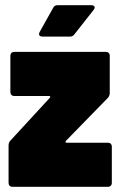

<svg xmlns="http://www.w3.org/2000/svg" viewBox="-20 -720 466 740"><path d="M144 -579H249C257 -579 262 -581 267 -588L341 -682C349 -692 344 -700 332 -700H203C195 -700 189 -698 185 -690L133 -597C127 -586 132 -579 144 -579ZM28 0H396C405 0 411 -6 411 -15V-155C411 -164 405 -170 396 -170H237C232 -170 231 -173 234 -177L395 -342C400 -347 403 -354 403 -361V-505C403 -514 397 -520 388 -520H35C26 -520 20 -514 20 -505V-365C20 -356 26 -350 35 -350H169C174 -350 175 -347 172 -343L20 -178C15 -173 13 -166 13 -159V-15C13 -6 19 0 28 0Z"/></svg>

Font: Barlow Semi Condensed Black
Style: Regular
Weight: 900
Width: 4
Designer: Jeremy Tribby
Foundry: Tribby Type
Version: Version 1.408;PS 001.408;hotconv 1.0.88;makeotf.lib2.5.64775